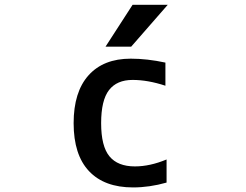

<svg xmlns="http://www.w3.org/2000/svg" viewBox="-20 -781 1040 811"><path d="M540 -760.7H688.5L534.2 -584H425.8ZM532.2 -533.2Q601.6 -533.2 678.7 -516.6V-418.9Q604.5 -443.4 540 -443.4Q473.6 -443.4 440.4 -400.4Q407.2 -357.4 407.2 -260.7Q407.2 -163.1 442.4 -120.6Q477.5 -78.1 549.8 -78.1Q613.3 -78.1 683.6 -107.4V-9.8Q611.3 10.7 542 10.7Q420.9 10.7 356 -58.1Q291 -127 291 -260.7Q291 -392.6 354 -462.9Q417 -533.2 532.2 -533.2Z"/></svg>

Font: Gen Shin Gothic Monospace Medium
Style: Regular
Weight: 500
Designer: [Source Han Sans]
Ryoko NISHIZUKA  (kana & ideographs); Paul D. Hunt (Latin, Greek & Cyrillic); Wenlong ZHANG  (bopomofo
Version: Version 1.002.20150607